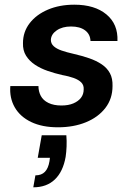

<svg xmlns="http://www.w3.org/2000/svg" viewBox="-20 -531 566 819"><path d="M227 12Q160 12 113 -10.5Q66 -33 43 -73Q20 -113 24 -164H144Q144 -141 154 -122Q164 -103 186.5 -92Q209 -81 242 -81Q272 -81 293 -90Q314 -99 325.5 -114Q337 -129 337 -150Q338 -168 326.5 -179.5Q315 -191 294 -198.5Q273 -206 245 -211Q214 -218 183.5 -228.5Q153 -239 129 -255Q105 -271 91 -293.5Q77 -316 78 -347Q78 -395 106.5 -432Q135 -469 184.5 -490Q234 -511 297 -511Q384 -511 434 -469.5Q484 -428 481 -356H366Q365 -385 343 -401.5Q321 -418 283 -418Q246 -418 222 -401.5Q198 -385 197 -361Q197 -345 209 -334Q221 -323 242.5 -315.5Q264 -308 295 -301Q330 -293 360.5 -282.5Q391 -272 414 -256.5Q437 -241 449 -218.5Q461 -196 460 -164Q460 -110 429.5 -70.5Q399 -31 346.5 -9.5Q294 12 227 12ZM122 268 131 217Q157 217 171.5 202Q186 187 191 157L193 142H141L158 46H263Q265 70 264 94Q263 118 260 138Q249 201 214 234.5Q179 268 122 268Z"/></svg>

Font: DM Sans 20pt SemiBold
Style: Italic
Weight: 600
Italic angle: -10°
Version: Version 4.004;gftools[0.9.30]